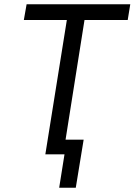

<svg xmlns="http://www.w3.org/2000/svg" viewBox="-20 -725 632 902"><path d="M258 157 283 0H193L294 -631H92L105 -705H592L580 -631H377L288 -69H373L336 157Z"/></svg>

Font: Nunito Sans 7pt Condensed
Style: Italic
Weight: 400
Width: 3
Italic angle: -9°
Designer: Vernon Adams
Foundry: Vernon Adams
Version: Version 3.101;gftools[0.9.27]